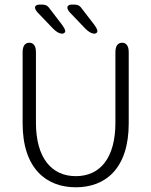

<svg xmlns="http://www.w3.org/2000/svg" viewBox="-20 -805 659 836"><path d="M251 -658.5C256.5 -658.5 264 -662 264 -669.5C264 -676 259 -684.5 249.5 -698L200.5 -762C188.5 -779.5 181 -785 162 -785H151.5C141 -785 132.5 -780.5 132.5 -772C132.5 -766.5 135.5 -760 143.5 -751L210.5 -681C225.5 -666 238 -658.5 251 -658.5ZM391.5 -658.5C397 -658.5 404 -662 404 -669.5C404 -676 399.5 -684.5 390 -698L340.5 -762C328.5 -779.5 321.5 -785 302 -785H291.5C281.5 -785 273.5 -780.5 273.5 -772C273.5 -766.5 276 -760 284 -751L351 -681C366 -666 378.5 -658.5 391.5 -658.5ZM310 10.5C439.5 10.5 540.5 -71.5 540.5 -268V-578C540.5 -604.5 530 -619 511.5 -619C493 -619 482.5 -604.5 482.5 -578V-271C482.5 -117.5 416.5 -38 310 -38C204.5 -38 136.5 -117.5 136.5 -271V-578C136.5 -604.5 126.5 -619 107.5 -619C89 -619 78.5 -604.5 78.5 -578V-268C78.5 -71.5 181.5 10.5 310 10.5Z"/></svg>

Font: RTM Light Light
Style: Regular
Weight: 300
Designer: after Tyler Finck
Foundry: An Endless Supply
Version: Version 1.000;Glyphs 3.2.1 (3258)